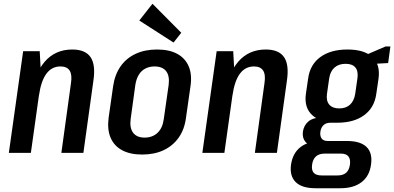

<svg xmlns="http://www.w3.org/2000/svg" viewBox="-20 -812 2094 1020"><path d="M357 -370Q364 -415 350 -437Q336 -459 301 -459Q255 -459 226.5 -420.5Q198 -382 187 -305L135 -236L143 -289Q161 -418 217 -483.5Q273 -549 364 -549Q433 -549 461 -508.5Q489 -468 476 -382L423 0H306ZM103 -540H191L199 -392L144 0H27Z M735 9Q671 9 628.5 -14Q586 -37 567.5 -80.5Q549 -124 557 -186L581 -354Q590 -416 620.5 -459.5Q651 -503 700.5 -526Q750 -549 814 -549Q879 -549 921.5 -526Q964 -503 982.5 -459.5Q1001 -416 992 -354L968 -186Q960 -124 929 -80.5Q898 -37 849 -14Q800 9 735 9ZM748 -81Q790 -81 817 -106.5Q844 -132 850 -179L876 -361Q882 -409 862.5 -434Q843 -459 801 -459Q774 -459 752.5 -448Q731 -437 717.5 -415Q704 -393 699 -361L674 -179Q668 -132 687.5 -106.5Q707 -81 748 -81ZM943 -638 902 -586 720 -703 790 -792Z M1385 -370Q1392 -415 1378 -437Q1364 -459 1329 -459Q1283 -459 1254.5 -420.5Q1226 -382 1215 -305L1163 -236L1171 -289Q1189 -418 1245 -483.5Q1301 -549 1392 -549Q1461 -549 1489 -508.5Q1517 -468 1504 -382L1451 0H1334ZM1131 -540H1219L1227 -392L1172 0H1055Z M1772 -160Q1683 -160 1639 -200Q1595 -240 1605 -313L1617 -395Q1627 -469 1682 -509Q1737 -549 1826 -549Q1915 -549 1958 -509Q2001 -469 1991 -395L1979 -313Q1969 -240 1914.5 -200Q1860 -160 1772 -160ZM1656 188Q1584 188 1551 155.5Q1518 123 1526 63Q1535 1 1577 -31Q1619 -63 1691 -63H1823Q1895 -63 1927.5 -31Q1960 1 1951 63Q1943 123 1901 155.5Q1859 188 1788 188ZM1774 120Q1831 120 1839 63Q1843 34 1831 19Q1819 4 1791 4H1705Q1646 4 1638 63Q1630 120 1688 120ZM1660 -37Q1621 -37 1603 -58Q1585 -79 1589 -112Q1594 -146 1618 -166.5Q1642 -187 1682 -187H1775L1772 -160H1735Q1712 -160 1698.5 -147Q1685 -134 1682 -112Q1679 -90 1688.5 -76.5Q1698 -63 1721 -63H1758L1754 -37ZM1782 -236Q1818 -236 1839.5 -256Q1861 -276 1867 -313L1879 -397Q1884 -434 1868 -453.5Q1852 -473 1816 -473Q1780 -473 1757.5 -453.5Q1735 -434 1729 -397L1717 -313Q1712 -276 1729.5 -256Q1747 -236 1782 -236ZM1900 -510 2028 -565H2054L2042 -477L1894 -469Z"/></svg>

Font: Pathway Extreme Condensed SemiBold
Style: Italic
Weight: 600
Width: 3
Italic angle: -8°
Version: Version 1.001;gftools[0.9.26]